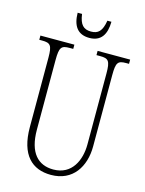

<svg xmlns="http://www.w3.org/2000/svg" viewBox="-132 -966 794 1054"><g transform="rotate(15 265.5 -439.0)"><path d="M272 -771C338 -771 366 -815 367 -888H344C334 -826 312 -807 272 -807C230 -807 208 -828 200 -888H175C176 -814 205 -771 272 -771ZM263 10C387 10 447 -86 447 -201V-606C447 -679 457 -690 504 -690H520V-714H335V-690H356C403 -690 414 -679 414 -607V-203C414 -115 374 -22 268 -22C182 -22 125 -78 125 -210V-605C125 -680 136 -690 183 -690H203V-714H10V-690H26C73 -690 84 -679 84 -608V-214C84 -55 156 10 263 10Z"/></g></svg>

Font: Noto Serif Armenian ExtraCondensed ExtraLight
Style: Regular
Weight: 200
Width: 2
Designer: Monotype Design Team
Foundry: Monotype Imaging Inc.
Version: Version 2.008